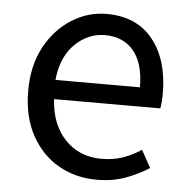

<svg xmlns="http://www.w3.org/2000/svg" viewBox="-45 -602 645 659"><g transform="rotate(5 277.0 -272.0)"><path d="M311 13Q239 13 180 -20.5Q121 -54 86 -118Q51 -182 51 -271Q51 -359 86 -423Q121 -487 177 -522Q233 -557 296 -557Q400 -557 456 -487.5Q512 -418 512 -302Q512 -287 511 -273.5Q510 -260 508 -250H142Q147 -163 196 -111.5Q245 -60 322 -60Q362 -60 395 -71.5Q428 -83 458 -103L491 -43Q455 -20 411 -3.5Q367 13 311 13ZM141 -316H432Q432 -398 396.5 -441Q361 -484 297 -484Q239 -484 194 -440Q149 -396 141 -316Z"/></g></svg>

Font: Source Han Sans SC
Style: Regular
Weight: 400
Designer: Ryoko NISHIZUKA 西塚涼子 (kana, bopomofo & ideographs); Paul D. Hunt (Latin, Greek & Cyrillic); Sandoll Communications 산돌커뮤니
Foundry: Adobe
Version: Version 2.002;hotconv 1.0.116;makeotfexe 2.5.65601; ttfautoh